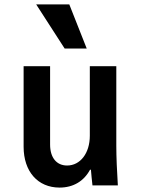

<svg xmlns="http://www.w3.org/2000/svg" viewBox="-20 -840 640 870"><path d="M507 -180V-540H387V-225C387 -146 344 -90 284 -90C236 -90 207 -126 207 -185V-540H87V-175C87 -63 151 10 250 10C312 10 360 -19 388 -71H392C394 -48 396 -25 399 0H514C510 -63 507 -129 507 -180ZM373 -620 294 -820H144L273 -620Z"/></svg>

Font: CommitMono
Style: Bold
Weight: 700
Monospace: yes
Designer: Eigil Nikolajsen
Foundry: Eigil Nikolajsen
Version: Version 1.143